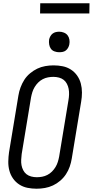

<svg xmlns="http://www.w3.org/2000/svg" viewBox="-20 -1141 565 1169"><path d="M203 8Q174 8 147 2.5Q120 -3 97.5 -17.5Q75 -32 59.5 -54Q44 -76 37 -102.5Q30 -129 30.5 -157.5Q31 -186 35 -214L92 -559Q96 -584 105 -608.5Q114 -633 128 -655Q142 -677 163 -694.5Q184 -712 207 -723Q230 -734 255.5 -738.5Q281 -743 306 -743Q335 -743 362 -737.5Q389 -732 411.5 -717.5Q434 -703 449.5 -681Q465 -659 472 -632.5Q479 -606 479 -577.5Q479 -549 474 -521L417 -176Q413 -151 404.5 -126.5Q396 -102 381.5 -80Q367 -58 346.5 -40.5Q326 -23 302.5 -12Q279 -1 253.5 3.5Q228 8 203 8ZM204 -62Q220 -62 236.5 -65Q253 -68 268.5 -76Q284 -84 296.5 -96.5Q309 -109 318 -124Q327 -139 332 -155Q337 -171 340 -187L397 -532Q400 -549 400.5 -566.5Q401 -584 398 -600Q395 -616 387.5 -630.5Q380 -645 368 -654.5Q356 -664 339.5 -668.5Q323 -673 305 -673Q289 -673 272.5 -670Q256 -667 240.5 -659Q225 -651 212.5 -638.5Q200 -626 191 -611Q182 -596 177 -580Q172 -564 169 -548L112 -203Q110 -186 109 -168.5Q108 -151 111 -135Q114 -119 121.5 -104.5Q129 -90 141 -80.5Q153 -71 169.5 -66.5Q186 -62 204 -62ZM340 -823Q326 -823 312 -828Q298 -833 290 -844Q282 -855 279.5 -870Q277 -885 279 -900Q281 -910 286.5 -920Q292 -930 300.5 -936.5Q309 -943 319.5 -945.5Q330 -948 341 -948Q355 -948 369 -942.5Q383 -937 391.5 -926Q400 -915 402.5 -900Q405 -885 402 -870Q400 -860 394.5 -850Q389 -840 380.5 -833.5Q372 -827 361.5 -825Q351 -823 340 -823ZM224 -1059 225 -1121H525L524 -1059Z"/></svg>

Font: Iosevka
Style: Italic
Weight: 400
Italic angle: -9°
Monospace: yes
Designer: Belleve Invis
Foundry: Belleve Invis
Version: Version 32.5.0; ttfautohint (v1.8.4)